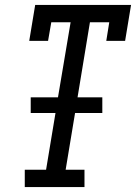

<svg xmlns="http://www.w3.org/2000/svg" viewBox="-20 -755 549 775"><path d="M80 0V-70H166L204 -299H104V-362H214L265 -665H187L174 -590H98L122 -735H509L485 -590H409L421 -665H343L293 -362H393V-299H283L245 -70H321V0Z"/></svg>

Font: Iosevka Slab
Style: Italic
Weight: 400
Italic angle: -9°
Monospace: yes
Designer: Belleve Invis
Foundry: Belleve Invis
Version: Version 11.1.0; ttfautohint (v1.8.3)